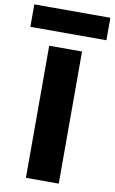

<svg xmlns="http://www.w3.org/2000/svg" viewBox="-157 -950 599 1002"><g transform="rotate(10 142.5 -449.5)"><path d="M-59 -899H344V-780H-59ZM55 -700H229V0H55Z"/></g></svg>

Font: Albert Sans Black
Style: Regular
Weight: 900
Designer: Andreas Rasmussen
Foundry: a.Foundry
Version: Version 1.025